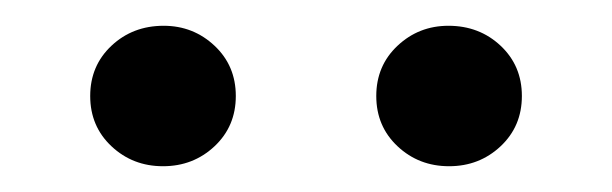

<svg xmlns="http://www.w3.org/2000/svg" viewBox="-20 -790 475 149"><path d="M328 -770Q352 -770 368.5 -754.5Q385 -739 385 -715.5Q385 -692 368.5 -676.5Q352 -661 328.5 -661Q305 -661 288.5 -676.5Q272 -692 272 -715.5Q272 -739 288.5 -754.5Q305 -770 328 -770ZM107 -770Q130 -770 146.5 -754.5Q163 -739 163 -715.5Q163 -692 146.5 -676.5Q130 -661 106.5 -661Q83 -661 66.5 -676.5Q50 -692 50 -715.5Q50 -739 66.5 -754.5Q83 -770 107 -770Z"/></svg>

Font: Cactus Classical Serif
Style: Regular
Weight: 400
Designer: Henry Chan (via Glyphwiki)、田海東、宇文滿月
Foundry: Moonlit Owen
Version: Version 1.000